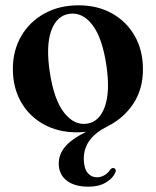

<svg xmlns="http://www.w3.org/2000/svg" viewBox="-20 -488 588 724"><path d="M276.5 -468Q348 -468 402.8 -437.2Q457.5 -406.5 488.2 -352.2Q519 -298 519 -227Q519 -151 482.5 -96.5Q446 -42 387 -12.5Q340 11 318 41.2Q296 71.5 296 110Q296 146 310 163.2Q324 180.5 346 180.5Q361 180.5 374.2 172.5Q387.5 164.5 395.5 152Q402.5 143.5 410 146Q413.5 147 415.8 151.5Q418 156 414.5 163.5Q405.5 184.5 379.2 200.2Q353 216 313.5 216Q260.5 216 231 192.5Q201.5 169 201.5 128.5Q201.5 95 224.5 66.5Q247.5 38 304.5 9Q294 10 285.8 10.5Q277.5 11 270.5 11Q199.5 11 144.8 -19.2Q90 -49.5 59.2 -103.5Q28.5 -157.5 28.5 -228.5Q28.5 -297.5 60 -351.8Q91.5 -406 147.5 -437Q203.5 -468 276.5 -468ZM307 -21.5Q354 -27.5 375 -84.8Q396 -142 381 -243Q365.5 -345.5 328.5 -394Q291.5 -442.5 242 -436Q194 -429.5 173.2 -372.2Q152.5 -315 168 -214.5Q183.5 -112.5 221.2 -63.8Q259 -15 307 -21.5Z"/></svg>

Font: Fraunces 72pt SemiBold
Style: Regular
Weight: 600
Version: Version 1.000;[b76b70a41]